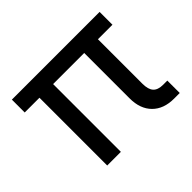

<svg xmlns="http://www.w3.org/2000/svg" viewBox="-116 -671 842 842"><g transform="rotate(-45 305.5 -250.0)"><path d="M124.4 -429.3V0H209.1V-429.3ZM574.1 -77H548Q516.1 -77 501.6 -93.1Q487.1 -109.1 487.1 -144.6V-438.9H402V-138.6Q402 -73.5 438.6 -36.7Q475.1 0 539.4 0H574.1ZM33 -500V-420.3H577.1V-500Z"/></g></svg>

Font: Overused Grotesk Light
Style: Regular
Weight: 300
Designer: RandomMaerks
Version: Version 0.005